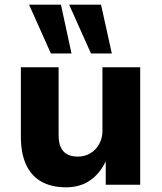

<svg xmlns="http://www.w3.org/2000/svg" viewBox="-20 -788 689 819"><path d="M262 11Q200 11 157 -13Q114 -37 91.5 -85Q69 -133 69 -207V-501H230V-211Q230 -182 238.5 -161.5Q247 -141 265.5 -130.5Q284 -120 312 -120Q341 -120 365 -134Q389 -148 403 -173.5Q417 -199 417 -229V-501H578V0H431V-100Q406 -47 363.5 -18Q321 11 262 11ZM368 -560 275 -768H411L457 -560ZM197 -560 104 -768H240L285 -560Z"/></svg>

Font: Nunito Sans 8pt ExtraBold
Style: Regular
Weight: 800
Version: Version 3.101;gftools[0.9.27]